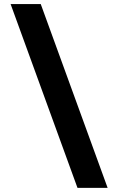

<svg xmlns="http://www.w3.org/2000/svg" viewBox="-20 -891 609 946"><path d="M510.3 34.7H361.8L32.2 -871.1H180.7Z"/></svg>

Font: Basically A Sans Serif
Style: Bold
Weight: 700
Designer: Hyung-Suk Kim
Foundry: Mental Design
Version: 1.000